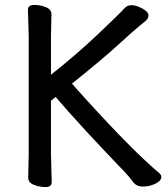

<svg xmlns="http://www.w3.org/2000/svg" viewBox="-20 -735 672 776"><path d="M94 -17 96 -112V-589L93 -695Q93 -715 118 -715Q143 -715 165.5 -706Q188 -697 188 -677L186 -588V-433Q289 -514 380.5 -601Q472 -688 482.5 -701Q493 -714 512 -714Q531 -714 555.5 -700.5Q580 -687 580 -673.5Q580 -660 568.5 -650.5Q557 -641 537.5 -625Q518 -609 455.5 -552Q393 -495 271 -397Q279 -387 329 -332Q516 -126 624 -35Q632 -28 632 -20Q632 -4 608 7.5Q584 19 557.5 19Q531 19 517.5 0Q504 -19 482 -42Q305 -226 205 -343L186 -328V-111L189 1Q189 21 164.5 21Q140 21 117 12Q94 3 94 -17Z"/></svg>

Font: LXGW ZhenKai
Style: Regular
Weight: 400
Designer: LXGW / Fontworks Inc.
Foundry: LXGW / Fontworks Inc.
Version: Version 0.800;June 8, 2025